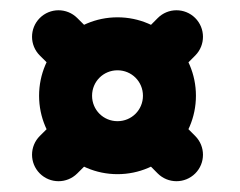

<svg xmlns="http://www.w3.org/2000/svg" viewBox="-20 -447 458 366"><path d="M352.2 -187.7C338.2 -201.8 324.1 -215.9 310.1 -230C290.4 -249.7 258.4 -249.8 238.7 -230.1C218.9 -210.4 218.9 -178.4 238.6 -158.7C252.6 -144.6 266.6 -130.5 280.6 -116.4C300.3 -96.7 332.3 -96.6 352.1 -116.3C371.8 -135.9 371.9 -167.9 352.2 -187.7ZM169 -371.1C155.1 -385 141.1 -398.9 127.1 -412.8C107.3 -432.4 75.4 -432.3 55.7 -412.5C36.1 -392.7 36.2 -360.7 56 -341.1C69.9 -327.3 83.8 -313.4 97.7 -299.6C117.5 -279.9 149.4 -279.9 169.1 -299.7C188.8 -319.5 188.8 -351.4 169 -371.1ZM55.8 -116.4C75.5 -96.7 107.4 -96.6 127.2 -116.3C141.3 -130.3 155.4 -144.3 169.5 -158.4C189.2 -178.1 189.3 -210.1 169.6 -229.8C149.9 -249.6 117.9 -249.6 98.2 -229.9C84.1 -215.9 70 -201.9 55.9 -187.8C36.2 -168.2 36.1 -136.2 55.8 -116.4ZM310.3 -299.1C324.3 -313.2 338.3 -327.2 352.3 -341.3C371.9 -361.1 371.8 -393.1 352 -412.8C332.2 -432.4 300.2 -432.3 280.6 -412.5C266.6 -398.4 252.7 -384.4 238.7 -370.4C219 -350.6 219.1 -318.7 238.8 -299C258.6 -279.3 290.6 -279.3 310.3 -299.1ZM252.5 -264.5C252.5 -237.5 231 -216 204 -216C177 -216 155.5 -237.5 155.5 -264.5C155.5 -291.5 177 -313 204 -313C231 -313 252.5 -291.5 252.5 -264.5ZM54.5 -264.5C54.5 -182 121.5 -115 204 -115C286.5 -115 353.5 -182 353.5 -264.5C353.5 -347 286.5 -414 204 -414C121.5 -414 54.5 -347 54.5 -264.5Z"/></svg>

Font: FRB American Cursive Guidelines Ultra
Style: Bold Italic
Weight: 1000
Italic angle: -25°
Version: Version 2.0;Modular Font Editor K font №1